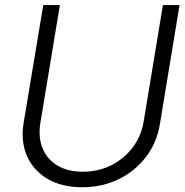

<svg xmlns="http://www.w3.org/2000/svg" viewBox="-20 -748 749 778"><path d="M313.5 10.7Q230 10.7 172.4 -23.4Q114.7 -57.6 89.1 -116.5Q63.5 -175.3 75.7 -250L155.3 -727.5H222.7L143.6 -250Q134.3 -191.9 152.3 -147.5Q170.4 -103 212.2 -77.6Q253.9 -52.2 315.9 -52.2Q379.4 -52.2 431.6 -78.9Q483.9 -105.5 518.1 -151.1Q552.2 -196.8 562 -254.4L640.1 -727.5H707.5L627.9 -245.1Q615.7 -170.4 571.8 -112.5Q527.8 -54.7 461.2 -22Q394.5 10.7 313.5 10.7Z"/></svg>

Font: Inter 24pt Light
Style: Italic
Weight: 300
Italic angle: -9.3988°
Designer: Rasmus Andersson
Foundry: rsms
Version: Version 4.001;git-66647c0bb